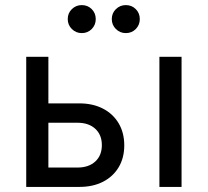

<svg xmlns="http://www.w3.org/2000/svg" viewBox="-20 -734 816 754"><path d="M83 0V-511H170V-328H292Q344.5 -328 384.2 -307.5Q424 -287 446 -249.8Q468 -212.5 468 -163Q468 -114 446 -77.2Q424 -40.5 384.5 -20.2Q345 0 292 0ZM170 -76H284Q328.5 -76 354.2 -99.8Q380 -123.5 380 -164Q380 -204.5 354.2 -228.2Q328.5 -252 284 -252H170ZM606 0V-511H693V0ZM474 -604Q451.5 -604 435.2 -620Q419 -636 419 -659Q419 -682.5 435.2 -698.2Q451.5 -714 474 -714Q497.5 -714 513.2 -698.2Q529 -682.5 529 -659Q529 -636 513.2 -620Q497.5 -604 474 -604ZM301 -604Q278.5 -604 262.2 -620Q246 -636 246 -659Q246 -682.5 262.2 -698.2Q278.5 -714 301 -714Q324.5 -714 340.2 -698.2Q356 -682.5 356 -659Q356 -636 340.2 -620Q324.5 -604 301 -604Z"/></svg>

Font: Overpass
Style: Regular
Weight: 400
Designer: Delve Withrington, Dave Bailey, Thomas Jockin
Foundry: Delve Fonts LLC
Version: Version 4.000